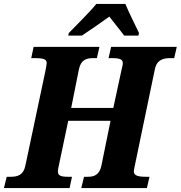

<svg xmlns="http://www.w3.org/2000/svg" viewBox="-37 -951 914 971"><path d="M308 -771H377C426 -803 458 -826 516 -867C539 -836 569 -801 591 -771H663L666 -784C650 -819 613 -891 597 -931H450C413 -885 341 -816 311 -784ZM-17 0H315L327 -57H307C266 -57 256 -65 256 -84C256 -93 258 -103 261 -116L308 -340H522L476 -114C466 -64 436 -57 407 -57H388L374 0H706L719 -57H699C649 -57 640 -69 640 -84C640 -93 643 -103 646 -119L746 -600C756 -650 790 -657 825 -657H844L857 -714H525L512 -657H532C575 -657 584 -647 584 -632C584 -622 581 -612 577 -595L536 -405H323L362 -600C372 -650 402 -657 434 -657H453L466 -714H133L121 -657H141C191 -657 199 -648 199 -632C199 -624 196 -611 192 -589L91 -112C81 -64 50 -57 16 -57H-3Z"/></svg>

Font: Noto Serif SemiCondensed Extra
Style: Italic
Weight: 800
Width: 4
Italic angle: -12°
Designer: Monotype Design Team
Foundry: Monotype Imaging Inc.
Version: Version 1.901